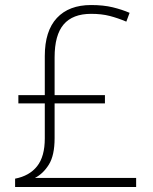

<svg xmlns="http://www.w3.org/2000/svg" viewBox="-20 -743 610 763"><path d="M342 -723Q391 -723 428 -714Q465 -705 495 -692L482 -657Q449 -671 416.5 -679.5Q384 -688 342 -688Q269 -688 233 -646Q197 -604 197 -515V-365H397V-332H197V-194Q197 -126 174.5 -89.5Q152 -53 119 -36H521V0H40V-33Q97 -44 127.5 -82.5Q158 -121 158 -193V-332H53V-365H158V-520Q158 -620 206 -671.5Q254 -723 342 -723Z"/></svg>

Font: Noto Sans Kannada ExtraLight
Style: Regular
Weight: 200
Designer: Jelle Bosma - Monotype Design Team
Foundry: Monotype Imaging Inc.
Version: Version 2.005; ttfautohint (v1.8.4.7-5d5b)